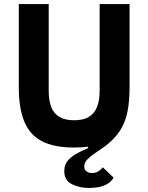

<svg xmlns="http://www.w3.org/2000/svg" viewBox="-20 -718 734 950"><path d="M73 -698H221V-270Q221 -221 233.5 -188.5Q246 -156 274 -139.5Q302 -123 347 -123Q392 -123 419.5 -139.5Q447 -156 460 -188.5Q473 -221 473 -270V-698H621V-286Q621 -217 610.5 -164.5Q600 -112 573.5 -71Q547 -30 499 6Q477 22 453.5 37.5Q430 53 413.5 69.5Q397 86 397 106Q397 123 408.5 130.5Q420 138 435 138Q453 138 466 130Q479 122 489 110L542 161Q529 185 498.5 198.5Q468 212 421 212Q372 212 335 193Q298 174 298 128Q298 100 312.5 80.5Q327 61 354 45Q381 29 417 14L415 8Q399 10 382.5 11Q366 12 347 12Q247 12 187 -19.5Q127 -51 100 -117Q73 -183 73 -286Z"/></svg>

Font: IBM Plex Sans Var
Style: Regular
Weight: 400
Designer: Mike Abbink, Paul van der Laan, Pieter van Rosmalen
Foundry: Bold Monday
Version: Version 3.000